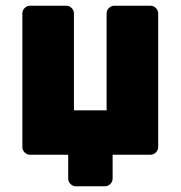

<svg xmlns="http://www.w3.org/2000/svg" viewBox="-20 -540 630 670"><path d="M373 83Q373 94 365 102Q357 110 346 110H245Q234 110 226 102Q218 94 218 83V0H85Q74 0 66 -8Q58 -16 58 -27V-493Q58 -504 66 -512Q74 -520 85 -520H211Q222 -520 230 -512Q238 -504 238 -493V-155H352V-493Q352 -504 360 -512Q368 -520 379 -520H505Q516 -520 524 -512Q532 -504 532 -493V-27Q532 -16 524 -8Q516 0 505 0H373Z"/></svg>

Font: Rubik
Style: Regular
Weight: 700
Designer: Hubert & Fischer
Foundry: Hubert & Fischer
Version: Version 1.100